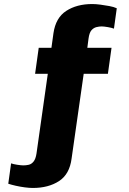

<svg xmlns="http://www.w3.org/2000/svg" viewBox="-20 -748 640 952"><path d="M143 184Q126 184 103 181Q80 178 58 173Q36 168 21 163L35 62Q46 66 65.5 69Q85 72 96 72Q109 72 122.5 69Q136 66 146.5 53Q157 40 161 13L217 -382H154L172 -511H235L245 -583Q256 -660 308.5 -694Q361 -728 437 -728Q455 -728 477.5 -725Q500 -722 522 -718Q544 -714 559 -707L545 -606Q535 -610 515 -613.5Q495 -617 484 -617Q472 -617 458 -613.5Q444 -610 433.5 -598Q423 -586 419 -557L413 -511H533L515 -382H395L335 38Q325 116 272.5 150Q220 184 143 184Z"/></svg>

Font: Chivo Mono ExtraBold
Style: Regular
Weight: 800
Monospace: yes
Designer: Hector Gatti
Foundry: Omnibus-Type
Version: Version 1.008